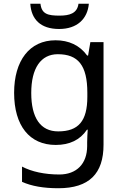

<svg xmlns="http://www.w3.org/2000/svg" viewBox="-20 -760 655 1020"><path d="M452 -740H397C390 -688 348 -677 296 -677C235 -677 201 -685 195 -740H141C146 -658 195 -606 294 -606C390 -606 445 -660 452 -740ZM275 -546C137 -546 55 -438 55 -267C55 -92 137 10 276 10C349 10 405 -16 442 -71H446C445 -59 443 -21 443 -5V16C443 110 387 167 295 167C218 167 148 152 97 125V206C148 229 212 240 290 240C454 240 530 162 530 9V-536H460L448 -465H443C403 -520 345 -546 275 -546ZM287 -472C395 -472 444 -413 444 -267V-246C444 -117 397 -62 289 -62C195 -62 146 -134 146 -266C146 -398 197 -472 287 -472Z"/></svg>

Font: Noto Sans Cuneiform
Style: Regular
Weight: 400
Designer: Monotype Design Team
Foundry: Monotype Imaging Inc.
Version: Version 2.001